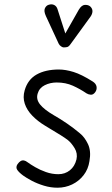

<svg xmlns="http://www.w3.org/2000/svg" viewBox="-20 -865 524 895"><path d="M248 10Q216 10 184.8 0.5Q153.5 -9 128 -22.5Q102.5 -36 87.5 -47Q68 -61.5 60.2 -73.5Q52.5 -85.5 61.5 -99.5Q69 -110 76.2 -114.2Q83.5 -118.5 91.8 -117Q100 -115.5 109.5 -108Q121.5 -99 143.8 -86Q166 -73 194.2 -63Q222.5 -53 252 -53Q283 -53 305.8 -71.2Q328.5 -89.5 336.5 -122Q342.5 -150 328 -174Q313.5 -198 297 -211.5Q283.5 -222 263 -234.8Q242.5 -247.5 222.8 -259.2Q203 -271 191 -278.5Q156 -299.5 130.8 -325.5Q105.5 -351.5 95.5 -381.5Q85.5 -411.5 95 -444Q109.5 -494.5 151 -517.8Q192.5 -541 254.5 -541Q285.5 -541 322.8 -529.5Q360 -518 411.5 -485.5Q427.5 -475.5 430 -461.5Q432.5 -447.5 424 -435.5Q414.5 -422.5 403 -423.5Q391.5 -424.5 383 -430Q353 -450.5 319.5 -465.5Q286 -480.5 244.5 -480.5Q214 -480.5 188.5 -467.8Q163 -455 155.5 -428.5Q147.5 -402 166.8 -378Q186 -354 231.5 -327.5Q261.5 -310.5 292.5 -289.2Q323.5 -268 352.5 -243.5Q374.5 -226 390 -193.5Q405.5 -161 397 -114Q391.5 -76.5 369.8 -48.5Q348 -20.5 316.2 -5.2Q284.5 10 248 10ZM276.5 -644Q272 -644 264.8 -648.8Q257.5 -653.5 253.5 -661.5L194 -790Q183.5 -813 189.2 -826Q195 -839 206.5 -842.5Q221.5 -847.5 233 -841.5Q244.5 -835.5 248.5 -821L284.5 -709L347.5 -820Q360.5 -841.5 375.5 -842.2Q390.5 -843 400 -835.5Q411.5 -825 411 -812.2Q410.5 -799.5 402 -787.5L309 -659.5Q300.5 -647 292.2 -645.5Q284 -644 276.5 -644Z"/></svg>

Font: Edu NSW ACT Hand
Style: Regular
Weight: 400
Designer: Tina and Corey Anderson, Eben Sorkin, Mirko Velimirovic
Foundry: Sorkin Type Co.
Version: Version 2.000